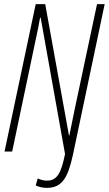

<svg xmlns="http://www.w3.org/2000/svg" viewBox="-20 -734 527 930"><path d="M207 176C281 176 309 126 333 17L487 -714H450L341 -201C333 -160 324 -118 316 -78H314L199 -714H153L2 0H39L150 -528C162 -582 169 -618 174 -648H177L295 12C277 101 258 141 208 141C192 141 176 137 163 130L153 164C166 171 186 176 207 176Z"/></svg>

Font: Noto Sans ExtraCondensed ExtraLight
Style: Italic
Weight: 200
Width: 2
Italic angle: -12°
Designer: Monotype Design Team
Foundry: Monotype Imaging Inc.
Version: Version 2.013